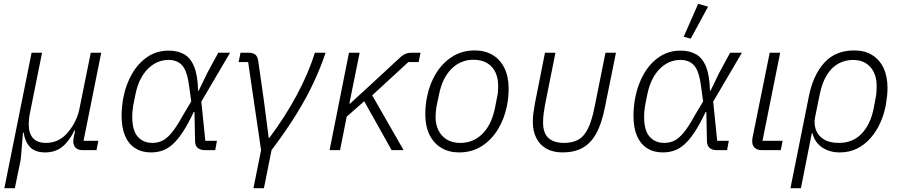

<svg xmlns="http://www.w3.org/2000/svg" viewBox="-20 -789 4738 1009"><path d="M58 200H3L146 -512H201L137 -193Q134 -178 132.5 -162Q131 -146 131 -136Q131 -88 153.5 -63Q176 -38 223 -38Q252 -38 279.5 -49.5Q307 -61 331 -87Q355 -113 372.5 -146.5Q390 -180 397 -215L457 -512H512L419 -49H497L487 0H415Q390 0 377.5 -12.5Q365 -25 365 -46Q365 -51 366 -56.5Q367 -62 368 -70L375 -103H371Q343 -46 306.5 -17Q270 12 217 12Q164 12 137.5 -16.5Q111 -45 104 -93H101L89 49Z M1120 -49 1111 0H1057Q1031 0 1017.5 -13Q1004 -26 1005 -53L1002 -200H998Q967 -135 939.5 -93.5Q912 -52 885.5 -29Q859 -6 831.5 3Q804 12 773 12Q725 12 690 -10.5Q655 -33 637 -76Q619 -119 619 -181Q619 -205 621.5 -229Q624 -253 628 -275Q641 -343 673 -399.5Q705 -456 754 -489.5Q803 -523 866 -523Q915 -523 949 -503Q983 -483 1001 -437Q1019 -391 1021 -312H1024L1070 -407L1127 -512H1189L1038 -255L1059 -49ZM781 -38Q808 -38 832 -49Q856 -60 882 -91Q908 -122 942 -184L985 -256L975 -329Q965 -413 939 -443.5Q913 -474 866 -474Q803 -474 756 -426Q709 -378 692 -294L680 -234Q678 -220 676.5 -205.5Q675 -191 675 -175Q675 -103 704 -70.5Q733 -38 781 -38Z M1312 200 1352 0 1284 -463H1234L1244 -512H1285Q1309 -512 1321.5 -502Q1334 -492 1337 -469L1367 -259L1392 -65H1396Q1479 -176 1540 -290Q1601 -404 1635 -512H1691Q1667 -439 1629.5 -358Q1592 -277 1537 -188Q1482 -99 1407 0L1367 200Z M2038 0 1894 -257 1802 -176 1767 0H1712L1814 -512H1870L1816 -245H1820L1925 -341L2086 -490Q2100 -502 2113 -507Q2126 -512 2145 -512H2190L2180 -463H2126L1936 -288L2101 0Z M2393 12Q2339 12 2299 -12Q2259 -36 2237 -81Q2215 -126 2215 -188Q2215 -213 2217.5 -237Q2220 -261 2225 -284Q2239 -352 2273 -406Q2307 -460 2358 -492Q2409 -524 2475 -524Q2529 -524 2569 -500Q2609 -476 2631 -431Q2653 -386 2653 -324Q2653 -299 2650.5 -275Q2648 -251 2643 -228Q2629 -161 2595 -106.5Q2561 -52 2510 -20Q2459 12 2393 12ZM2400 -38Q2467 -38 2515 -85.5Q2563 -133 2581 -221L2593 -282Q2596 -295 2597 -309Q2598 -323 2598 -338Q2598 -377 2584 -408Q2570 -439 2540.5 -457Q2511 -475 2468 -475Q2401 -475 2352.5 -427Q2304 -379 2287 -291L2274 -230Q2272 -217 2270.5 -203Q2269 -189 2269 -174Q2269 -135 2284 -104.5Q2299 -74 2327.5 -56Q2356 -38 2400 -38Z M2899 -512 2844 -237Q2840 -215 2837 -192.5Q2834 -170 2834 -145Q2834 -90 2862 -64Q2890 -38 2944 -38Q2986 -38 3016.5 -53.5Q3047 -69 3068.5 -110.5Q3090 -152 3105 -229L3162 -512H3217L3159 -225Q3142 -139 3113 -87Q3084 -35 3040.5 -11.5Q2997 12 2937 12Q2887 12 2852 -7.5Q2817 -27 2798.5 -63.5Q2780 -100 2780 -150Q2780 -170 2783 -194Q2786 -218 2791 -245L2844 -512Z M3810 -49 3801 0H3747Q3721 0 3707.5 -13Q3694 -26 3695 -53L3692 -200H3688Q3657 -135 3629.5 -93.5Q3602 -52 3575.5 -29Q3549 -6 3521.5 3Q3494 12 3463 12Q3415 12 3380 -10.5Q3345 -33 3327 -76Q3309 -119 3309 -181Q3309 -205 3311.5 -229Q3314 -253 3318 -275Q3331 -343 3363 -399.5Q3395 -456 3444 -489.5Q3493 -523 3556 -523Q3605 -523 3639 -503Q3673 -483 3691 -437Q3709 -391 3711 -312H3714L3760 -407L3817 -512H3879L3728 -255L3749 -49ZM3471 -38Q3498 -38 3522 -49Q3546 -60 3572 -91Q3598 -122 3632 -184L3675 -256L3665 -329Q3655 -413 3629 -443.5Q3603 -474 3556 -474Q3493 -474 3446 -426Q3399 -378 3382 -294L3370 -234Q3368 -220 3366.5 -205.5Q3365 -191 3365 -175Q3365 -103 3394 -70.5Q3423 -38 3471 -38ZM3701 -754 3610 -586 3573 -596 3649 -769Z M4093 -49 4083 0H3984Q3959 0 3946 -12.5Q3933 -25 3933 -46Q3933 -51 3933.5 -56Q3934 -61 3935 -67L4025 -512H4080L3987 -49Z M4134 200 4231 -284Q4253 -394 4311.5 -459Q4370 -524 4469 -524Q4524 -524 4563 -500Q4602 -476 4623 -432Q4644 -388 4644 -327Q4644 -305 4641.5 -282Q4639 -259 4635 -236Q4626 -188 4606 -143.5Q4586 -99 4555.5 -64Q4525 -29 4484.5 -8.5Q4444 12 4393 12Q4340 12 4301 -14Q4262 -40 4250 -88H4246L4189 200ZM4389 -38Q4461 -38 4507.5 -86Q4554 -134 4571 -218L4582 -276Q4585 -291 4586 -306Q4587 -321 4587 -339Q4587 -377 4573 -407.5Q4559 -438 4531.5 -456Q4504 -474 4462 -474Q4422 -474 4386.5 -455Q4351 -436 4326 -396Q4301 -356 4288 -294L4263 -171Q4257 -138 4267.5 -107.5Q4278 -77 4308 -57.5Q4338 -38 4389 -38Z"/></svg>

Font: IBM Plex Sans Light
Style: Italic
Weight: 300
Italic angle: -11.31°
Designer: Mike Abbink, Paul van der Laan, Pieter van Rosmalen
Foundry: Bold Monday
Version: Version 3.201